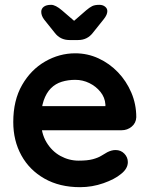

<svg xmlns="http://www.w3.org/2000/svg" viewBox="-20 -766 620 796"><path d="M312 10Q227 10 164.5 -25.5Q102 -61 68.5 -122Q35 -183 35 -260Q35 -350 71.5 -413.5Q108 -477 167 -511Q226 -545 292 -545Q343 -545 388.5 -524Q434 -503 469 -466.5Q504 -430 524.5 -382Q545 -334 545 -280Q544 -256 526 -241Q508 -226 484 -226H102L72 -326H439L417 -306V-333Q415 -362 396.5 -385Q378 -408 350.5 -421.5Q323 -435 292 -435Q262 -435 236 -427Q210 -419 191 -400Q172 -381 161 -349Q150 -317 150 -268Q150 -214 172.5 -176.5Q195 -139 230.5 -119.5Q266 -100 306 -100Q343 -100 365 -106Q387 -112 400.5 -120.5Q414 -129 425 -135Q443 -144 459 -144Q481 -144 495.5 -129Q510 -114 510 -94Q510 -67 482 -45Q456 -23 409 -6.5Q362 10 312 10ZM268 -600Q230 -600 207 -630L163 -685Q151 -701 151 -717Q151 -730 161.5 -738Q172 -746 192 -746Q210 -746 237 -723L302 -667L276 -670L337 -723Q351 -735 362 -740.5Q373 -746 392 -746Q406 -746 415.5 -738.5Q425 -731 425 -720Q425 -713 421.5 -704.5Q418 -696 409 -685L365 -630Q342 -600 304 -600Z"/></svg>

Font: Quicksand Light
Style: Bold
Weight: 700
Version: Version 3.004